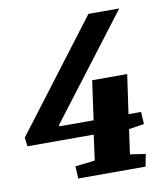

<svg xmlns="http://www.w3.org/2000/svg" viewBox="-79 -726 694 791"><g transform="rotate(-10 267.5 -330.5)"><path d="M466.3 0H184.6L182.1 -51.3L264.6 -61L278.8 -167H1.5L-2.9 -204.1L343.8 -660.6H472.7L144.5 -230L146.5 -225.1H288.6L311.5 -388.7H458L434.6 -225.1H487.3L490.2 -173.8L426.3 -164.1L411.6 -61L476.1 -51.3Z"/></g></svg>

Font: NoticiaText-BoldItalic
Style: Bold Italic
Weight: 700
Italic angle: -8°
Designer: JM Sole
Foundry: JM Sole
Version: Version 1.003